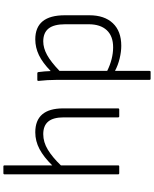

<svg xmlns="http://www.w3.org/2000/svg" viewBox="92 -815 908 1132"><g transform="rotate(-90 546.0 -249.0)"><path d="M91 0Q84 0 84 -7V-676Q84 -683 91 -683H131Q137 -683 137 -676V-395Q186 -445 233 -470Q280 -495 332 -495Q473 -495 473 -330V-7Q473 0 466 0H426Q420 0 420 -7V-327Q420 -389 395.5 -418.5Q371 -448 321 -448Q274 -448 229.5 -421Q185 -394 137 -344V-7Q137 0 131 0Z M648 185Q641 185 641 178V-372Q641 -395 639.5 -423Q638 -451 635 -476Q634 -483 642 -483H679Q686 -483 687 -477Q689 -461 691 -440.5Q693 -420 693 -404Q742 -452 787 -473.5Q832 -495 880 -495Q1022 -495 1022 -321V-176Q1022 -87 975 -37.5Q928 12 842 12Q807 12 767.5 2.5Q728 -7 694 -25V178Q694 185 688 185ZM868 -448Q829 -448 788 -425.5Q747 -403 694 -352V-71Q728 -54 763.5 -45Q799 -36 833 -36Q899 -36 934 -73.5Q969 -111 969 -181V-318Q969 -385 944 -416.5Q919 -448 868 -448Z"/></g></svg>

Font: Sofia Sans Light
Style: Regular
Weight: 300
Designer: Botio Nikoltchev, Ani Petrova
Foundry: lettersoup
Version: Version 4.100; ttfautohint (v1.8.3)